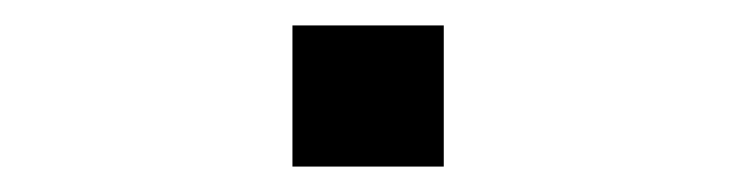

<svg xmlns="http://www.w3.org/2000/svg" viewBox="-20 -459 580 151"><path d="M210 -439H329V-328H210Z"/></svg>

Font: IBM 3270
Style: Regular
Weight: 400
Monospace: yes
Version: Version 2.3.1